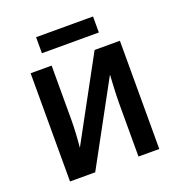

<svg xmlns="http://www.w3.org/2000/svg" viewBox="-126 -797 841 902"><g transform="rotate(-20 294.5 -345.5)"><path d="M176.3 -541V-271Q176.3 -255.9 175.8 -238Q175.3 -220.2 174.1 -201.4Q172.9 -182.6 171.6 -164.8Q170.4 -147 168.9 -132.8L391.1 -541H517.6V0H413.6V-267.1Q413.6 -289.1 414.6 -314.5Q415.5 -339.8 417 -364.5Q418.5 -389.2 419.4 -407.7L197.3 0H71.3V-541ZM438 -691.4V-611.3H153.3V-691.4Z"/></g></svg>

Font: Open Sans SemiCondensed SemiBold
Style: Regular
Weight: 600
Width: 4
Designer: Monotype Design Team
Foundry: Monotype Imaging Inc.
Version: Version 3.000